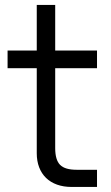

<svg xmlns="http://www.w3.org/2000/svg" viewBox="-20 -740 440 760"><path d="M10 -540H125.5V-720.5H198.5V-540H364V-470H198.5V-153.5Q198.5 -107 217.8 -87.5Q237 -68 283 -68H364V0H263.5Q231.5 0 205.8 -9.2Q180 -18.5 162.2 -35.8Q144.5 -53 135 -77.8Q125.5 -102.5 125.5 -133.5V-470H10Z"/></svg>

Font: Vela Sans
Style: Regular
Weight: 400
Designer: Principal design: Mikhail Sharanda - project Manrope.
Design modification: Ravid Balaliev
Foundry: Mikhail Sharanda
Version: Version 1.001